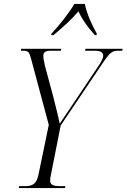

<svg xmlns="http://www.w3.org/2000/svg" viewBox="-20 -964 649 984"><path d="M244 -792 243 -784H254C305 -827 345 -862 382 -906C402 -863 427 -828 466 -784H475L476 -792C454 -829 422 -900 415 -944H361C335 -898 282 -832 244 -792ZM76 0H313L315 -10H287C254 -10 237 -17 237 -38C237 -48 238 -56 241 -68L291 -321L508 -643C543 -695 556 -704 584 -704H606L609 -714H418L416 -704H464C496 -704 509 -696 509 -678C509 -667 500 -648 484 -625L354 -431C326 -389 305 -358 286 -330C278 -371 262 -432 252 -472L211 -624C205 -651 202 -665 202 -679C202 -697 215 -704 240 -704H292L294 -714H88L87 -704H98C125 -704 130 -698 140 -660L230 -324L177 -68C167 -21 147 -10 107 -10H78Z"/></svg>

Font: Noto Serif Display Condensed Light
Style: Italic
Weight: 300
Width: 3
Italic angle: -12°
Designer: Monotype Design Team
Foundry: Monotype Imaging Inc.
Version: Version 2.009